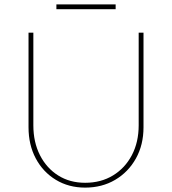

<svg xmlns="http://www.w3.org/2000/svg" viewBox="-20 -849 784 875"><path d="M368 6Q293 6 234.5 -29.5Q176 -65 143 -127Q110 -189 110 -269V-700H132V-278Q132 -201 162 -142Q192 -83 245 -49.5Q298 -16 368 -16Q440 -16 495 -49.5Q550 -83 581 -142Q612 -201 612 -278V-700H634V-269Q634 -189 599.5 -127Q565 -65 505 -29.5Q445 6 368 6ZM237 -807V-829H507V-807Z"/></svg>

Font: Lexend Thin
Style: Regular
Weight: 100
Designer: Bonnie Shaver-Troup, Thomas Jockin
Foundry: Lexend
Version: Version 1.007; ttfautohint (v1.8.3)